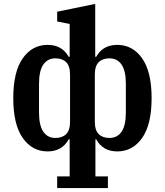

<svg xmlns="http://www.w3.org/2000/svg" viewBox="-20 -764 845 984"><path d="M273 140H337V-50H332Q298 12 224 12Q145 12 96.5 -57Q48 -126 48 -261Q48 -396 96.5 -465Q145 -534 224 -534Q298 -534 332 -473H337V-641L273 -654V-704L468 -744V-473H473Q507 -534 581 -534Q660 -534 708.5 -465Q757 -396 757 -261Q757 -126 708.5 -57Q660 12 581 12Q507 12 473 -50H469V140H533V200H273ZM264 -57Q299 -57 319 -76.5Q339 -96 339 -141V-381Q339 -426 319 -445.5Q299 -465 264 -465Q224 -465 202 -433Q180 -401 180 -335V-187Q180 -121 202 -89Q224 -57 264 -57ZM541 -57Q581 -57 603 -89Q625 -121 625 -187V-335Q625 -401 603 -433Q581 -465 541 -465Q506 -465 486 -445.5Q466 -426 466 -381V-141Q466 -96 486 -76.5Q506 -57 541 -57Z"/></svg>

Font: IBM Plex Serif SmBld
Style: Regular
Weight: 600
Designer: Mike Abbink, Paul van der Laan, Pieter van Rosmalen
Foundry: Bold Monday
Version: Version 3.001